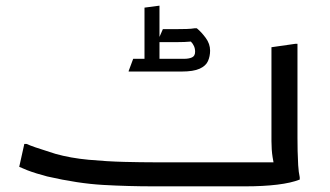

<svg xmlns="http://www.w3.org/2000/svg" viewBox="-20 -659 1168 679"><path d="M66 -150H74Q85 -145 105 -138Q125 -131 145 -125Q165 -119 176 -115Q229 -100 293.5 -94Q358 -88 419.5 -86.5Q481 -85 524 -85H986L952 -64Q948 -78 944 -103.5Q940 -129 940 -160V-492L1024 -504H1032V-172Q1032 -152 1032.5 -126Q1033 -100 1034.5 -75Q1036 -50 1040 -32V-24Q1010 -12 960.5 -6Q911 0 848 0H524Q434 0 345 -5Q256 -10 147 -35Q128 -40 110 -45.5Q92 -51 76.5 -57Q61 -63 48 -69ZM544 -436 535 -451H631Q648 -451 659 -456Q670 -461 670 -476Q670 -487 666 -496Q662 -505 655 -512Q645 -511 632 -510.5Q619 -510 605 -510H536L556 -556H605Q622 -556 639.5 -556.5Q657 -557 668 -559H676Q692 -546 707.5 -525Q723 -504 723 -480Q723 -460 715.5 -443Q708 -426 686 -416Q664 -406 622 -406H435V-408L451 -451H501L491 -436V-632L544 -639Z"/></svg>

Font: Kufam
Style: Italic
Weight: 400
Italic angle: -11°
Designer: Artur Schmal
Foundry: Original Type
Version: Version 1.301; ttfautohint (v1.8.3)